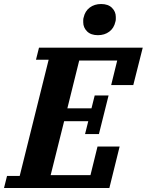

<svg xmlns="http://www.w3.org/2000/svg" viewBox="-53 -935 730 955"><path d="M-18 -60H45L189 -638H126L141 -698H657L610 -512H500L530 -634H341L282 -396H402L418 -460H487L439 -268H370L386 -332H266L199 -64H397L432 -206H542L491 0H-33ZM434 -760Q399 -760 380 -779Q361 -798 361 -824Q361 -829 361 -835.5Q361 -842 363 -848Q370 -880 393.5 -897.5Q417 -915 450 -915Q485 -915 504 -896Q523 -877 523 -851Q523 -846 523 -839.5Q523 -833 521 -827Q514 -795 490.5 -777.5Q467 -760 434 -760Z"/></svg>

Font: IBM Plex Serif
Style: Bold Italic
Weight: 700
Italic angle: -14°
Designer: Mike Abbink, Paul van der Laan, Pieter van Rosmalen
Foundry: Bold Monday
Version: Version 3.001